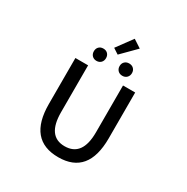

<svg xmlns="http://www.w3.org/2000/svg" viewBox="-239 -1307 1479 1521"><g transform="rotate(30 500.0 -546.0)"><path d="M501 12.7Q226.6 12.7 226.6 -316.4V-736.3H342.8V-307.6Q342.8 -87.9 501 -87.9Q662.1 -87.9 662.1 -307.6V-736.3H773.4V-316.4Q773.4 12.7 501 12.7ZM326.2 -856.4Q326.2 -880.9 341.3 -896.5Q356.4 -912.1 381.8 -912.1Q407.2 -912.1 422.4 -896.5Q437.5 -880.9 437.5 -856.4Q437.5 -831.1 421.9 -815.4Q406.2 -799.8 381.8 -799.8Q357.4 -799.8 341.8 -815.4Q326.2 -831.1 326.2 -856.4ZM452.1 -960 557.6 -1103.5 630.9 -1055.7 502.9 -926.8ZM659.2 -815.9Q643.6 -799.8 618.2 -799.8Q592.8 -799.8 577.1 -815.9Q561.5 -832 561.5 -856.4Q561.5 -880.9 577.1 -896.5Q592.8 -912.1 618.2 -912.1Q643.6 -912.1 659.2 -896.5Q674.8 -880.9 674.8 -856.4Q674.8 -832 659.2 -815.9Z"/></g></svg>

Font: GenEi Gothic M SemiBold
Style: Regular
Weight: 500
Designer: o_tamon (Modified); [Source Han Sans]
Ryoko NISHIZUKA  (kana & ideographs); Paul D. Hunt (Latin, Greek & Cyrillic); Wenl
Version: Version 1.1a;Original Version 1.004